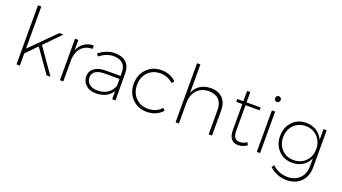

<svg xmlns="http://www.w3.org/2000/svg" viewBox="-68 -1407 4041 2266"><g transform="rotate(20 1952.5 -274.0)"><path d="M283.2 -289.1 150.9 -152.8V0H108.9V-742.2H150.9V-212.9L459 -521H509.8L313 -318.8L536.1 0H487.8Z M696.8 -521V-390.1Q721.7 -453.1 771.2 -486.8Q820.8 -520.5 890.6 -522V-479Q805.2 -479 754.4 -426.5Q703.6 -374 696.8 -282.2V0H654.8V-521Z M1311.5 0 1310.5 -103Q1247.1 1 1102.5 1Q1025.9 1 978.3 -42.2Q930.7 -85.4 930.7 -151.9Q930.7 -216.8 982.4 -254.4Q1034.2 -292 1124.5 -292H1309.6V-342.8Q1308.6 -410.2 1269.3 -447Q1230 -483.9 1153.3 -483.9Q1067.9 -483.9 978.5 -416L958.5 -448.2Q1008.8 -484.9 1056.2 -503.4Q1103.5 -522 1159.7 -522Q1250.5 -522 1300 -475.1Q1349.6 -428.2 1350.6 -346.2L1352.5 0ZM1108.4 -37.1Q1183.1 -37.1 1235.1 -70.1Q1287.1 -103 1310.5 -169.9V-254.9H1128.4Q1051.8 -254.9 1011.2 -228.8Q970.7 -202.6 970.7 -152.8Q970.7 -100.6 1008.1 -68.8Q1045.4 -37.1 1108.4 -37.1Z M1742.7 -522Q1855.5 -522 1928.2 -449.2L1904.3 -418.9Q1836.4 -481.9 1743.7 -481.9Q1649.4 -481.9 1588.9 -420.2Q1528.3 -358.4 1528.3 -261.2Q1528.3 -162.6 1588.9 -100.3Q1649.4 -38.1 1743.7 -38.1Q1795.9 -38.1 1839.6 -56.9Q1883.3 -75.7 1913.6 -110.8L1938.5 -84Q1903.8 -43 1853.5 -21Q1803.2 1 1742.7 1Q1631.8 1 1559.6 -72.3Q1487.3 -145.5 1487.3 -259.8Q1487.3 -374 1559.8 -448Q1632.3 -522 1742.7 -522Z M2363.3 -522Q2458 -522 2511.5 -467.8Q2564.9 -413.6 2564.9 -317.9V0H2522.9V-310.1Q2522.9 -390.1 2478 -435.1Q2433.1 -480 2353 -480Q2256.8 -478 2202.9 -417.7Q2148.9 -357.4 2148.9 -254.9V0H2106.9V-742.2H2148.9V-384.8Q2175.3 -450.7 2230 -485.6Q2284.7 -520.5 2363.3 -522Z M2984.9 -69.8 3001 -36.1Q2947.3 1 2892.1 1Q2835.4 2 2804.7 -34.9Q2773.9 -71.8 2773.9 -144V-472.2H2697.8V-507.8H2773.9V-637.2H2814V-507.8H2990.7V-472.2H2814V-148.9Q2814 -93.8 2835 -66.4Q2856 -39.1 2897 -40Q2942.9 -40 2984.9 -69.8Z M3183.6 -670.9Q3183.6 -655.3 3173.3 -644.5Q3163.1 -633.8 3148.4 -633.8Q3133.8 -633.8 3123.5 -644.5Q3113.3 -655.3 3113.3 -670.9Q3113.3 -686 3123.8 -696.5Q3134.3 -707 3148.4 -707Q3162.6 -707 3173.1 -696.5Q3183.6 -686 3183.6 -670.9ZM3168.5 0H3127.4V-521H3168.5Z M3815.4 -521V-57.1Q3815.4 58.1 3746.8 126.5Q3678.2 194.8 3563.5 193.8Q3443.4 190.9 3352.5 108.9L3374.5 78.1Q3453.1 151.9 3562.5 154.8Q3659.2 155.8 3717.3 97.9Q3775.4 40 3775.4 -57.1V-154.8Q3748 -91.8 3692.1 -56.4Q3636.2 -21 3562.5 -21Q3457.5 -21 3389.4 -91.6Q3321.3 -162.1 3321.3 -271Q3321.3 -380.4 3389.2 -451.2Q3457 -522 3561.5 -522Q3635.7 -522 3691.4 -486.1Q3747.1 -450.2 3775.4 -387.2V-521ZM3775.4 -270Q3775.4 -362.8 3716.6 -423.3Q3657.7 -483.9 3567.4 -483.9Q3477.5 -483.9 3418.9 -423.6Q3360.4 -363.3 3360.4 -270Q3360.4 -177.2 3418.7 -117.2Q3477.1 -57.1 3567.4 -57.1Q3657.7 -57.1 3716.6 -117.4Q3775.4 -177.7 3775.4 -270Z"/></g></svg>

Font: Montserrat Ultra Light
Style: Regular
Weight: 200
Designer: Julieta Ulanovsky
Foundry: Julieta Ulanovsky
Version: Version 3.001;PS 003.001;hotconv 1.0.70;makeotf.lib2.5.58329